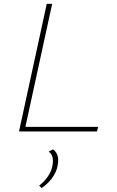

<svg xmlns="http://www.w3.org/2000/svg" viewBox="-20 -678 602 990"><path d="M486 -24 480 0H78L221 -658H249L111 -24ZM182 279Q208 259 226.5 232.5Q245 206 250 178Q253 165 253 152Q253 119 231 104L253 92Q280 111 280 149Q280 162 277 177Q271 209 249 239.5Q227 270 194 292Z"/></svg>

Font: Ysabeau Extralight
Style: Italic
Weight: 200
Italic angle: -12°
Designer: Christian Thalmann (Catharsis Fonts)
Version: Version 0.003